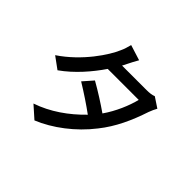

<svg xmlns="http://www.w3.org/2000/svg" viewBox="-192 -1074 1384 1384"><g transform="rotate(45 500.0 -382.5)"><path d="M801 -681C783 -673 756 -670 727 -670H478C485 -682 491 -694 496 -705C508 -730 522 -756 538 -784L420 -821C413 -794 405 -765 393 -741C360 -662 250 -493 84 -382L173 -317C275 -389 361 -490 422 -580H738C719 -503 678 -406 622 -326C562 -368 487 -416 416 -456L350 -381C422 -337 497 -287 554 -245C460 -148 347 -68 220 -25L311 56C441 3 577 -99 676 -227C756 -327 808 -442 850 -569C857 -589 869 -614 878 -630Z"/></g></svg>

Font: Noto Sans Japanese Medium
Style: Regular
Weight: 500
Designer: Ryoko NISHIZUKA (kana & ideographs); Paul D. Hunt (Latin, Greek & Cyrillic); Wenlong ZHANG (bopomofo); Sandoll Communica
Foundry: Adobe Systems Incorporated
Version: Version 1.000;PS 1;hotconv 1.0.78;makeotf.lib2.5.61930